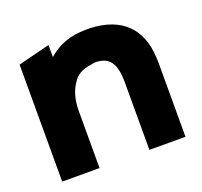

<svg xmlns="http://www.w3.org/2000/svg" viewBox="-95 -602 757 720"><g transform="rotate(-20 283.5 -242.5)"><path d="M529 10V-270C529 -283 529 -296 528 -309C522 -423 457 -489 334 -495H333C320 -495 306 -495 292 -494C237 -490 196 -469 164 -441V-489L37 -457V10H186V-216C186 -263 197 -298 215 -323C229 -347 253 -361 289 -365C294 -366 299 -368 305 -368C362 -368 385 -336 385 -260V10Z"/></g></svg>

Font: Bluebird
Style: SfBd
Weight: 700
Designer: Jasper
Foundry: Cannot Into Space Fonts
Version: Version 0.98